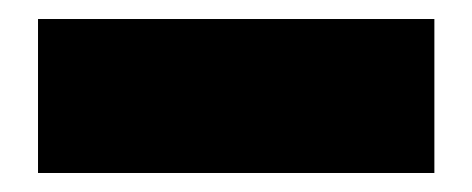

<svg xmlns="http://www.w3.org/2000/svg" viewBox="-20 -20 497 202"><path d="M20 0H437V162H20Z"/></svg>

Font: Readiness ExtraBold
Style: Regular
Weight: 800
Designer: Katatrad Team
Foundry: CadsonDemak
Version: Version 1.00;January 16, 2020;FontCreator 12.0.0.2550 64-bit